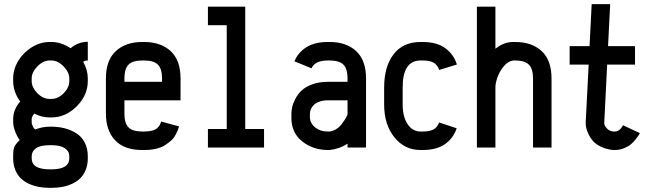

<svg xmlns="http://www.w3.org/2000/svg" viewBox="-20 -716 3191 932"><path d="M43.9 -137.2Q43.9 -184.6 78.1 -223.1Q43.9 -270 43.9 -322.8V-335.4Q43.9 -380.4 69.3 -421.6Q94.7 -462.9 135.7 -487.5Q176.8 -512.2 220.7 -512.2H229.5Q277.8 -512.2 322.3 -481.9Q360.8 -513.2 406.2 -513.2V-422.4Q392.1 -422.4 383.8 -416Q406.2 -376.5 406.2 -335.4V-322.8Q406.2 -253.9 352.5 -200Q298.8 -146 229.5 -146H220.7Q182.6 -146 146.5 -164.6Q133.8 -149.4 133.8 -137.2V-119.6Q133.8 -117.7 135 -113Q136.2 -108.4 140.4 -100.3Q144.5 -92.3 150.9 -87.4Q186 -101.1 220.7 -101.1H229.5Q263.7 -101.1 293.9 -93.3Q324.2 -85.4 350.1 -69.3Q376 -53.2 391.1 -24.4Q406.2 4.4 406.2 42.5V52.2Q406.2 84 396 108.9Q385.7 133.8 369.1 149.9Q352.5 166 329.3 176.5Q306.2 187 281.5 191.4Q256.8 195.8 229.5 195.8H220.7Q193.4 195.8 168.9 191.4Q144.5 187 121.3 176.5Q98.1 166 81.3 149.9Q64.5 133.8 54.2 108.9Q43.9 84 43.9 52.2V42.5Q43.9 10.7 49.3 -2.4Q54.7 -15.6 75.7 -36.1Q63.5 -52.2 55.4 -73Q47.4 -93.8 45.7 -104.5Q43.9 -115.2 43.9 -119.6ZM229.5 -422.4H220.7Q189.5 -422.4 161.6 -393.8Q133.8 -365.2 133.8 -335.4V-322.8Q133.8 -291.5 161.1 -263.7Q188.5 -235.8 220.7 -235.8H229.5Q261.7 -235.8 289.1 -263.4Q316.4 -291 316.4 -322.8V-335.4Q316.4 -365.2 288.6 -393.8Q260.7 -422.4 229.5 -422.4ZM316.4 42.5Q316.4 18.1 294.7 3.4Q272.9 -11.2 229.5 -11.2H220.7Q176.3 -11.2 155 3.4Q133.8 18.1 133.8 42.5V52.2Q133.8 106 220.7 106H229.5Q316.4 106 316.4 52.2Z M766.6 -318.8V-335.4Q766.6 -381.8 746.6 -402.1Q726.6 -422.4 679.7 -422.4H670.9Q624 -422.4 604 -402.3Q584 -382.3 584 -335.4V-318.8ZM584 -229V-164.6Q584 -117.7 603.8 -97.7Q623.5 -77.6 670.9 -77.6H679.7Q702.6 -77.6 718.8 -82Q734.9 -86.4 743.4 -94.5Q752 -102.5 755.6 -109.4Q759.3 -116.2 762.2 -126L849.1 -102.5Q846.7 -93.3 843.5 -85.2Q840.3 -77.1 832.5 -62Q824.7 -46.9 812.3 -35.4Q799.8 -23.9 782.5 -12.2Q765.1 -0.5 738.5 5.9Q711.9 12.2 679.7 12.2H670.9Q582.5 12.2 538.3 -35.4Q494.1 -83 494.1 -164.6V-335.4Q494.1 -423.3 542 -467.8Q589.8 -512.2 670.9 -512.2H679.7Q760.7 -512.2 808.6 -467.8Q856.4 -423.3 856.4 -335.4V-229Z M1261.7 -89.8V0H989.3V-89.8H1080.6V-593.8H989.3V-683.6H1170.4V-89.8Z M1580.1 -77.6Q1596.2 -79.6 1611.1 -88.6Q1626 -97.7 1635.5 -109.6Q1645 -121.6 1652.6 -133.3Q1660.2 -145 1663.6 -152.8L1667 -160.6V-229H1571.3Q1548.8 -229 1532 -223.1Q1515.1 -217.3 1506.3 -209.5Q1497.6 -201.7 1492.2 -191.9Q1486.8 -182.1 1485.6 -175.8Q1484.4 -169.4 1484.4 -164.6V-142.1Q1487.3 -114.7 1511.2 -96.2Q1535.2 -77.6 1571.3 -77.6ZM1394.5 -164.6Q1394.5 -179.2 1398.4 -196.8Q1402.3 -214.4 1414.1 -236.8Q1425.8 -259.3 1444.3 -276.9Q1462.9 -294.4 1495.8 -306.6Q1528.8 -318.8 1571.3 -318.8H1667V-335.4Q1667 -382.3 1647 -402.3Q1627 -422.4 1580.1 -422.4H1571.3Q1508.3 -422.4 1492.2 -384.3L1409.2 -418.5Q1427.2 -461.9 1467.8 -487.1Q1508.3 -512.2 1571.3 -512.2H1580.1Q1661.1 -512.2 1709 -467.8Q1756.8 -423.3 1756.8 -335.4V0H1667V-18.6Q1628.4 6.8 1580.1 12.2H1571.3Q1545.9 12.2 1521 6.3Q1496.1 0.5 1473.1 -12.2Q1450.2 -24.9 1432.6 -42.7Q1415 -60.5 1404.8 -86.2Q1394.5 -111.8 1394.5 -142.1Z M2030.3 -422.4H2021.5Q1934.6 -422.4 1934.6 -291.5V-208.5Q1934.6 -149.4 1958.5 -113.5Q1982.4 -77.6 2021.5 -77.6H2030.3Q2069.3 -77.6 2087.2 -89.4Q2105 -101.1 2111.3 -121.6L2196.8 -93.3Q2181.2 -45.9 2140.6 -16.8Q2100.1 12.2 2030.3 12.2H2021.5Q1943.8 12.2 1894.3 -49.6Q1844.7 -111.3 1844.7 -208.5V-291.5Q1844.7 -392.6 1890.4 -452.4Q1936 -512.2 2021.5 -512.2H2030.3Q2101.1 -512.2 2142.1 -481.7Q2183.1 -451.2 2197.8 -402.8L2111.8 -376.5Q2105.5 -397.9 2087.4 -410.2Q2069.3 -422.4 2030.3 -422.4Z M2471.7 -422.4Q2446.8 -419.9 2426 -395Q2405.3 -370.1 2395 -341.3Q2384.8 -312.5 2384.8 -291.5V0H2294.9V-683.6H2384.8V-479.5Q2425.3 -512.2 2471.7 -512.2H2480.5Q2561.5 -512.2 2609.4 -467.8Q2657.2 -423.3 2657.2 -335.4V0H2567.4V-335.4Q2567.4 -381.8 2547.4 -402.1Q2527.3 -422.4 2480.5 -422.4Z M3085.9 -69.8Q3084.5 -66.4 3081.3 -61Q3078.1 -55.7 3067.1 -41.5Q3056.2 -27.3 3043.5 -16.4Q3030.8 -5.4 3009.5 3.4Q2988.3 12.2 2964.8 12.2H2956.1Q2923.3 8.8 2897.9 -3.4Q2872.6 -15.6 2859.1 -30.8Q2845.7 -45.9 2836.9 -64.2Q2828.1 -82.5 2825.7 -95.2Q2823.2 -107.9 2823.2 -118.2V-123.5L2837.4 -402.3H2745.1V-492.2H2841.8L2852.1 -695.8H2941.9L2931.6 -492.2H3062.5V-402.3H2927.2L2913.1 -118.2Q2913.1 -107.4 2924.8 -93.8Q2936.5 -80.1 2956.1 -77.6H2964.8Q2987.3 -77.6 3004.4 -107.9Z"/></svg>

Font: Anka/Coder Narrow
Style: Bold
Weight: 700
Width: 3
Monospace: yes
Version: Version 001.100